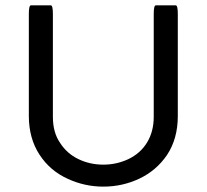

<svg xmlns="http://www.w3.org/2000/svg" viewBox="-20 -694 780 725"><path d="M236.3 -18.6Q168.9 -48.8 128.9 -110.4Q88.9 -171.9 88.9 -255.9V-641.6Q88.9 -673.8 96.7 -673.8H171.9Q179.7 -673.8 179.7 -641.6V-252.9Q179.7 -193.4 207 -154.3Q232.4 -114.3 275.9 -93.3Q319.3 -72.3 370.1 -72.3Q419.9 -72.3 463.9 -92.8Q509.8 -114.3 535.2 -155.8Q560.5 -197.3 560.5 -252.9V-641.6Q560.5 -673.8 568.4 -673.8Q568.4 -673.8 643.6 -673.8Q651.4 -673.8 651.4 -641.6V-255.9Q651.4 -169.9 610.4 -108.4Q570.3 -49.8 506.3 -19.5Q442.4 10.7 370.1 10.7Q299.8 10.7 236.3 -18.6Z"/></svg>

Font: YuPearl-Regular
Style: Regular
Weight: 400
Designer: Max Yao
Foundry: Max-Everyday
Version: Version 1.011; ttfautohint (v1.8.3)